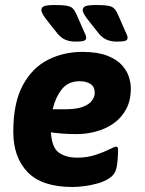

<svg xmlns="http://www.w3.org/2000/svg" viewBox="-20 -738 579 766"><path d="M282 -572Q259 -572 242 -579Q225 -586 211 -602L180 -641Q158 -668 151.5 -679.5Q145 -691 145 -698Q145 -709 156.5 -713.5Q168 -718 200 -718Q231 -718 247 -715Q263 -712 271 -703.5Q279 -695 286 -679L314 -615Q319 -605 321.5 -598.5Q324 -592 324 -587Q324 -579 315.5 -575.5Q307 -572 282 -572ZM447 -572Q424 -572 407 -579Q390 -586 376 -602L345 -641Q323 -668 316.5 -679.5Q310 -691 310 -698Q310 -709 321.5 -713.5Q333 -718 365 -718Q396 -718 412 -715Q428 -712 436 -703.5Q444 -695 451 -679L479 -615Q484 -605 486.5 -598.5Q489 -592 489 -587Q489 -579 480.5 -575.5Q472 -572 447 -572ZM308 -531Q369 -531 407.5 -516Q446 -501 466.5 -478Q487 -455 494.5 -430.5Q502 -406 502 -386Q502 -336 482.5 -301Q463 -266 431.5 -244.5Q400 -223 362 -213Q324 -203 287 -203Q254 -203 229 -205Q204 -207 183 -210Q187 -148 215.5 -128.5Q244 -109 288 -109Q328 -109 361 -120Q394 -131 416 -142Q438 -153 443 -153Q446 -153 448.5 -151Q451 -149 451 -139Q451 -121 449 -97.5Q447 -74 443 -62Q437 -41 417 -27.5Q397 -14 370.5 -6.5Q344 1 317 4.5Q290 8 269 8Q147 8 90 -51.5Q33 -111 33 -212Q33 -328 71 -398Q109 -468 171.5 -499.5Q234 -531 308 -531ZM298 -414Q252 -414 226.5 -381.5Q201 -349 190 -302H238Q285 -302 311 -312Q337 -322 347.5 -337.5Q358 -353 358 -367Q358 -392 341 -403Q324 -414 298 -414Z"/></svg>

Font: Asap
Style: Bold Italic
Weight: 700
Italic angle: -6°
Designer: Pablo Cosgaya
Foundry: Omnibus-Type
Version: Version 3.001; ttfautohint (v1.8.3)